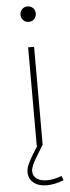

<svg xmlns="http://www.w3.org/2000/svg" viewBox="-60 -713 345 940"><g transform="rotate(-5 113.0 -243.0)"><path d="M75.2 -645.5Q75.2 -629.9 85.7 -618.7Q96.2 -607.4 112.8 -607.4Q129.9 -607.4 140.1 -618.7Q150.4 -629.9 150.4 -645.5Q150.4 -661.1 140.1 -672.1Q129.9 -683.1 112.8 -683.1Q96.2 -683.1 85.7 -672.1Q75.2 -661.1 75.2 -645.5ZM98.6 -483.4V0H127.9V-483.4ZM206.5 158.2Q168 172.9 133.8 172.9Q102.5 172.9 84 159.4Q65.4 146 65.4 123Q65.4 110.4 72 94.2Q78.6 78.1 92.3 55.7L126.5 0L125.5 -1L101.6 -6.3V0L75.2 43Q61.5 64.9 52 85.7Q42.5 106.4 42.5 125.5Q42.5 158.2 66.7 177.7Q90.8 197.3 131.3 197.3Q169.9 197.3 214.8 179.7Z"/></g></svg>

Font: Estedad VF
Style: Regular
Weight: 100
Designer: Amin Abedi
Version: Version 7.3